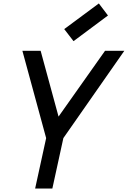

<svg xmlns="http://www.w3.org/2000/svg" viewBox="-20 -1095 742 1115"><path d="M184 0 248 -293 110 -800H216L320 -418L590 -800H702L348 -293L284 0ZM407 -856 353 -926 554 -1075 607 -1005Z"/></svg>

Font: Victor Mono Thin
Style: Bold Italic
Weight: 700
Italic angle: -12°
Monospace: yes
Version: Version 1.561;gftools[0.9.30]